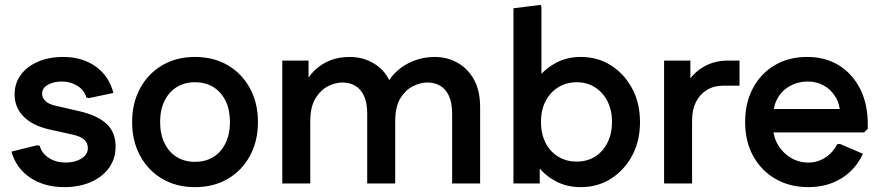

<svg xmlns="http://www.w3.org/2000/svg" viewBox="-20 -754 3622 789"><path d="M244 15Q162 15 104 -24Q46 -63 27 -131L132 -157L143 -155Q152 -123 181.5 -104.5Q211 -86 250 -86Q288 -86 314.5 -102.5Q341 -119 341 -145Q341 -167 325.5 -180.5Q310 -194 278 -201L183 -222Q113 -238 76.5 -275.5Q40 -313 40 -366Q40 -412 65.5 -446.5Q91 -481 136 -500.5Q181 -520 239 -520Q318 -520 373 -481Q428 -442 446 -372L346 -351L335 -353Q327 -383 298.5 -401Q270 -419 234 -419Q200 -419 176.5 -405.5Q153 -392 153 -369Q153 -352 167 -338.5Q181 -325 211 -319L306 -297Q380 -280 417.5 -245.5Q455 -211 455 -152Q455 -101 427.5 -63.5Q400 -26 352.5 -5.5Q305 15 244 15Z M781 15Q705 15 647 -19Q589 -53 556 -113.5Q523 -174 523 -253Q523 -331 556 -391.5Q589 -452 647 -486Q705 -520 781 -520Q858 -520 916 -486Q974 -452 1007 -391.5Q1040 -331 1040 -253Q1040 -174 1007 -113.5Q974 -53 916 -19Q858 15 781 15ZM781 -89Q825 -89 857 -109Q889 -129 907 -166Q925 -203 925 -252Q925 -303 907 -339.5Q889 -376 857 -396Q825 -416 781 -416Q738 -416 706 -396Q674 -376 656 -339.5Q638 -303 638 -253Q638 -203 656 -166Q674 -129 706 -109Q738 -89 781 -89Z M1140 0V-505H1248V-382L1229 -401Q1246 -439 1273 -465Q1300 -491 1336 -505.5Q1372 -520 1417 -520Q1480 -520 1529 -485Q1578 -450 1595 -382L1558 -384Q1575 -427 1606 -457Q1637 -487 1678.5 -503.5Q1720 -520 1766 -520Q1817 -520 1859.5 -496.5Q1902 -473 1927.5 -427.5Q1953 -382 1953 -314V0H1838V-286Q1838 -331 1825 -359.5Q1812 -388 1789 -401.5Q1766 -415 1736 -415Q1708 -415 1677.5 -400Q1647 -385 1625.5 -350.5Q1604 -316 1604 -255V0H1489V-286Q1489 -331 1476 -359.5Q1463 -388 1440 -401.5Q1417 -415 1387 -415Q1359 -415 1328.5 -400Q1298 -385 1276.5 -350Q1255 -315 1255 -255V0Z M2367 15Q2311 15 2267 -7.5Q2223 -30 2193.5 -67Q2164 -104 2152 -146V-358Q2164 -401 2193.5 -437.5Q2223 -474 2267 -497Q2311 -520 2367 -520Q2436 -520 2490.5 -485.5Q2545 -451 2577.5 -391Q2610 -331 2610 -252Q2610 -174 2577.5 -114Q2545 -54 2490.5 -19.5Q2436 15 2367 15ZM2090 0V-720L2202 -734L2205 -726V-349L2174 -253L2198 -156V0ZM2350 -90Q2393 -90 2425.5 -110.5Q2458 -131 2476.5 -168Q2495 -205 2495 -253Q2495 -301 2476.5 -337.5Q2458 -374 2425.5 -395Q2393 -416 2350 -416Q2307 -416 2273.5 -395Q2240 -374 2221.5 -337.5Q2203 -301 2203 -253Q2203 -205 2221.5 -168Q2240 -131 2273.5 -110.5Q2307 -90 2350 -90Z M2709 0V-505H2817V-376L2788 -378Q2809 -437 2858 -471Q2907 -505 2970 -505H3019V-402H2953Q2914 -402 2885 -384.5Q2856 -367 2840 -335Q2824 -303 2824 -259V0Z M3302 15Q3225 15 3166.5 -19Q3108 -53 3075 -113Q3042 -173 3042 -253Q3042 -332 3074.5 -392.5Q3107 -453 3164.5 -486.5Q3222 -520 3297 -520Q3372 -520 3427.5 -485.5Q3483 -451 3514.5 -389Q3546 -327 3546 -244V-225L3531 -210H3096V-306H3494L3433 -283Q3432 -325 3413.5 -355.5Q3395 -386 3365.5 -402.5Q3336 -419 3299 -419Q3259 -419 3226 -400.5Q3193 -382 3175 -349.5Q3157 -317 3157 -274V-234Q3157 -193 3176.5 -159.5Q3196 -126 3229 -106Q3262 -86 3302 -86Q3340 -86 3371.5 -106.5Q3403 -127 3421 -162H3433L3526 -122Q3496 -57 3437.5 -21Q3379 15 3302 15Z"/></svg>

Font: Fustat
Style: Bold
Weight: 700
Designer: Mohamed Gaber, Khaled Hosny, Laura Garcia Mut
Foundry: Kief Type Foundry, Alif Type Foundry, Hard Type Foundry
Version: Version 1.007